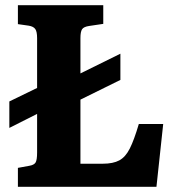

<svg xmlns="http://www.w3.org/2000/svg" viewBox="-20 -720 689 740"><path d="M515 -242H609L583 0H49V-73L93 -81Q111 -84 117 -93.5Q123 -103 123 -132V-281L16 -227V-329L123 -381V-573Q123 -598 116 -608Q109 -618 91 -621L49 -627V-700H378V-628L324 -620Q303 -617 296.5 -607.5Q290 -598 290 -573V-437L444 -513V-412L290 -336V-89H376Q416 -89 440 -102Q464 -115 480.5 -148Q497 -181 515 -242Z"/></svg>

Font: Literata
Style: Bold
Weight: 700
Designer: Latin by Veronika Burian and Jose Scaglione. Greek by Irene Vlachou. Cyrillic by Vera Evstafieva.
Foundry: TypeTogether
Version: Version 3.103; ttfautohint (v1.8.4.7-5d5b);gftools[0.9.29]